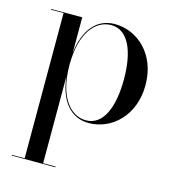

<svg xmlns="http://www.w3.org/2000/svg" viewBox="-107 -559 813 898"><g transform="rotate(15 299.0 -109.5)"><path d="M32.5 246.5V250H243.5V246.5H183V-172.5C196.5 -57 252 10 339.5 10C448.5 10 551 -80 551 -230C551 -380 448.5 -469 339.5 -469C252 -469 196.5 -402.5 183 -287.5V-460H32.5V-456.5H93.5V246.5ZM183 -230C183 -382.5 246.5 -460 324 -460C407.5 -460 446.5 -364 446.5 -230C446.5 -96 407.5 1 324 1C246.5 1 183 -77.5 183 -230Z"/></g></svg>

Font: Bodoni* 48pt
Style: Regular
Weight: 400
Version: Version 2.3